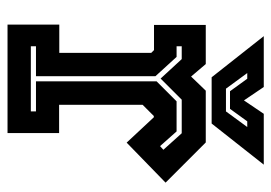

<svg xmlns="http://www.w3.org/2000/svg" viewBox="-128 -610 738 523"><g transform="rotate(90 241.5 -349.0)"><path d="M47.5 0V-141H124.5V-391.5L117 -399H48.5V-540H155L189 -500L227.5 -540H368.5L478 -430.5L369 -324.5L300 -398.5H296.5L266 -368V-140.5H343V0ZM106.5 -63.5H284V-77.5H202V-406L256.5 -460.5H338.5L378.5 -415.5L388.5 -424.5L343.5 -474.5H252L194.5 -417L141.5 -474.5H106.5V-460.5H135.5L188 -403V-77.5H106.5ZM191 -556 79 -698H217.5L254 -644L290.5 -698H429L317 -556ZM222 -595H284L326.5 -653H311L277 -606H229L195 -653H179.5Z"/></g></svg>

Font: Tourney Condensed Regular
Style: Bold
Weight: 700
Width: 3
Designer: Tyler Finck
Foundry: Etcetera Type Co
Version: Version 1.010; ttfautohint (v1.8.3)